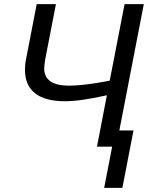

<svg xmlns="http://www.w3.org/2000/svg" viewBox="-20 -708 714 927"><path d="M496.1 -248Q433.1 -233.9 382.6 -226.6Q332 -219.2 293.9 -219.2Q197.8 -219.2 149.2 -257.8Q100.6 -296.4 100.6 -370.6Q100.6 -399.4 105.5 -420.9L157.2 -688H250L198.2 -420.9Q197.3 -416 195.3 -401.1Q193.4 -386.2 193.4 -377.9Q193.4 -336.4 223.4 -315.4Q253.4 -294.4 313.5 -294.4Q341.8 -294.4 377 -298.1Q412.1 -301.8 447.3 -307.4Q482.4 -313 509.8 -318.8L581.5 -688H674.3L556.2 -78.1H624.5L570.8 199.2H482.9L521.5 0H448.2Z"/></svg>

Font: Arimo
Style: Italic
Weight: 400
Italic angle: -12°
Designer: Steve Matteson
Foundry: Monotype Imaging Inc.
Version: Version 1.33